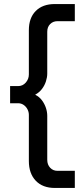

<svg xmlns="http://www.w3.org/2000/svg" viewBox="-20 -750 408 950"><path d="M251.4 180Q191 180 156.9 144.2Q122.8 108.4 122.8 46.6V-181.6Q122.8 -196 115.9 -209.3Q109 -222.6 96.9 -230.9Q84.8 -239.2 69.2 -239.2H30V-324H69.2Q92.4 -324 107.6 -341.5Q122.8 -359 122.8 -381.6V-600.6Q122.8 -661.4 156.9 -695.7Q191 -730 251.4 -730H350.2V-645.2H264.2Q242.4 -645.2 228.1 -630.8Q213.8 -616.4 213.8 -593.2V-385.8Q213.8 -367.8 207.3 -347.5Q200.8 -327.2 187.7 -309.9Q174.6 -292.6 154 -281.4Q175 -270.8 187.9 -253.2Q200.8 -235.6 207.3 -215.8Q213.8 -196 213.8 -177V40.8Q213.8 64.6 228.1 79.9Q242.4 95.2 264.2 95.2H350.2V180Z"/></svg>

Font: MuseoModerno Thin
Style: Regular
Weight: 100
Designer: Pablo Cosgaya, Héctor Gatti, Marcela Romero, and the Authors of The MuseoModerno Project.
Foundry: Omnibus-Type Team
Version: Version 1.003